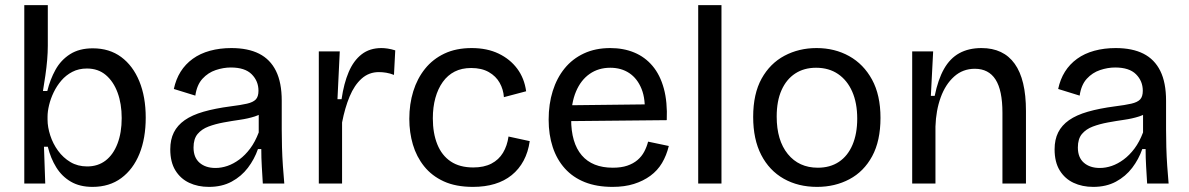

<svg xmlns="http://www.w3.org/2000/svg" viewBox="-20 -718 4651 751"><path d="M342 13Q292 13 257 -7.5Q222 -28 200 -63.5Q178 -99 167 -144H152L157 0H75V-252V-698H167V-539Q167 -513 164.5 -483.5Q162 -454 157.5 -423Q153 -392 148 -362H165Q176 -407 197 -445Q218 -483 254 -506Q290 -529 343 -529Q408 -529 454 -495Q500 -461 525 -400Q550 -339 550 -258Q550 -177 525.5 -116.5Q501 -56 454.5 -21.5Q408 13 342 13ZM321 -67Q363 -67 393 -90Q423 -113 439.5 -156Q456 -199 456 -256Q456 -312 440 -355.5Q424 -399 394 -424.5Q364 -450 320 -450Q288 -450 263 -437Q238 -424 220 -403Q202 -382 190 -357Q178 -332 172 -307Q166 -282 166 -262V-250Q166 -221 176.5 -188.5Q187 -156 207 -128.5Q227 -101 255.5 -84Q284 -67 321 -67Z M797 13Q754 13 720 -3Q686 -19 666 -51.5Q646 -84 646 -134Q646 -172 660 -200Q674 -228 702.5 -248Q731 -268 776 -281Q821 -294 882 -302Q922 -307 946 -312.5Q970 -318 980.5 -329Q991 -340 991 -363Q991 -401 964.5 -427.5Q938 -454 883 -454Q854 -454 824 -444Q794 -434 772 -410Q750 -386 744 -344L660 -370Q668 -408 686.5 -437.5Q705 -467 734 -488Q763 -509 801.5 -519.5Q840 -530 885 -530Q950 -530 993.5 -508Q1037 -486 1059.5 -440.5Q1082 -395 1082 -324V-212Q1082 -179 1083 -142.5Q1084 -106 1086.5 -69.5Q1089 -33 1092 0H1008Q1006 -34 1004 -67Q1002 -100 1002 -135H989Q975 -95 949.5 -61.5Q924 -28 886 -7.5Q848 13 797 13ZM823 -61Q846 -61 869.5 -69Q893 -77 916 -94Q939 -111 958.5 -137Q978 -163 992 -200V-290L1019 -287Q1003 -271 976.5 -262.5Q950 -254 918.5 -249.5Q887 -245 854.5 -239Q822 -233 795.5 -223Q769 -213 753 -194Q737 -175 737 -141Q737 -102 760.5 -81.5Q784 -61 823 -61Z M1227 0V-276V-517H1309L1300 -330H1316Q1325 -392 1344 -436.5Q1363 -481 1394.5 -505.5Q1426 -530 1472 -530Q1483 -530 1496.5 -528Q1510 -526 1526 -521L1521 -425Q1506 -431 1491 -433.5Q1476 -436 1462 -436Q1423 -436 1394.5 -410.5Q1366 -385 1347.5 -340.5Q1329 -296 1318 -239V0Z M1830 13Q1763 13 1716 -8.5Q1669 -30 1639 -67.5Q1609 -105 1595 -152.5Q1581 -200 1581 -253Q1581 -311 1596.5 -361Q1612 -411 1642.5 -449Q1673 -487 1718.5 -508.5Q1764 -530 1825 -530Q1885 -530 1930 -508.5Q1975 -487 2003 -449.5Q2031 -412 2038 -361L1951 -338Q1949 -368 1934.5 -394Q1920 -420 1892 -436Q1864 -452 1823 -452Q1786 -452 1758.5 -438Q1731 -424 1712 -397.5Q1693 -371 1683 -335Q1673 -299 1673 -255Q1673 -197 1690.5 -153.5Q1708 -110 1743 -86.5Q1778 -63 1831 -63Q1873 -63 1902 -78Q1931 -93 1947.5 -120.5Q1964 -148 1969 -184L2052 -166Q2046 -123 2028 -89.5Q2010 -56 1981.5 -33Q1953 -10 1915 1.5Q1877 13 1830 13Z M2376 13Q2314 13 2267.5 -5.5Q2221 -24 2189.5 -59Q2158 -94 2142 -142.5Q2126 -191 2126 -250Q2126 -311 2142 -362Q2158 -413 2188.5 -450.5Q2219 -488 2264 -509Q2309 -530 2367 -530Q2419 -530 2461 -512.5Q2503 -495 2532.5 -460Q2562 -425 2576.5 -372Q2591 -319 2588 -248L2183 -244V-306L2531 -310L2501 -268Q2506 -329 2489.5 -370Q2473 -411 2441.5 -432Q2410 -453 2367 -453Q2321 -453 2286.5 -429Q2252 -405 2233 -360Q2214 -315 2214 -252Q2214 -159 2255.5 -110.5Q2297 -62 2377 -62Q2410 -62 2433.5 -70Q2457 -78 2473.5 -92Q2490 -106 2500 -125Q2510 -144 2515 -164L2596 -147Q2587 -110 2569.5 -80.5Q2552 -51 2524 -30.5Q2496 -10 2459.5 1.5Q2423 13 2376 13Z M2711 0V-698H2802V0Z M3176 13Q3102 13 3045.5 -19Q2989 -51 2957.5 -112Q2926 -173 2926 -261Q2926 -351 2959 -410.5Q2992 -470 3048.5 -500Q3105 -530 3174 -530Q3245 -530 3301.5 -498.5Q3358 -467 3391 -406.5Q3424 -346 3424 -257Q3424 -167 3391.5 -107Q3359 -47 3302.5 -17Q3246 13 3176 13ZM3179 -62Q3227 -62 3261.5 -85Q3296 -108 3314.5 -151.5Q3333 -195 3333 -254Q3333 -315 3313.5 -359.5Q3294 -404 3258 -428.5Q3222 -453 3172 -453Q3125 -453 3090.5 -430.5Q3056 -408 3037 -365.5Q3018 -323 3018 -262Q3018 -169 3061.5 -115.5Q3105 -62 3179 -62Z M3548 0V-312V-517H3630L3621 -343H3636Q3649 -407 3672.5 -448.5Q3696 -490 3732.5 -510Q3769 -530 3819 -530Q3905 -530 3949 -468.5Q3993 -407 3993 -284V0H3901V-277Q3901 -365 3874 -407Q3847 -449 3793 -449Q3746 -449 3712 -418.5Q3678 -388 3659.5 -337Q3641 -286 3639 -223V0Z M4256 13Q4213 13 4179 -3Q4145 -19 4125 -51.5Q4105 -84 4105 -134Q4105 -172 4119 -200Q4133 -228 4161.5 -248Q4190 -268 4235 -281Q4280 -294 4341 -302Q4381 -307 4405 -312.5Q4429 -318 4439.5 -329Q4450 -340 4450 -363Q4450 -401 4423.5 -427.5Q4397 -454 4342 -454Q4313 -454 4283 -444Q4253 -434 4231 -410Q4209 -386 4203 -344L4119 -370Q4127 -408 4145.5 -437.5Q4164 -467 4193 -488Q4222 -509 4260.5 -519.5Q4299 -530 4344 -530Q4409 -530 4452.5 -508Q4496 -486 4518.5 -440.5Q4541 -395 4541 -324V-212Q4541 -179 4542 -142.5Q4543 -106 4545.5 -69.5Q4548 -33 4551 0H4467Q4465 -34 4463 -67Q4461 -100 4461 -135H4448Q4434 -95 4408.5 -61.5Q4383 -28 4345 -7.5Q4307 13 4256 13ZM4282 -61Q4305 -61 4328.5 -69Q4352 -77 4375 -94Q4398 -111 4417.5 -137Q4437 -163 4451 -200V-290L4478 -287Q4462 -271 4435.5 -262.5Q4409 -254 4377.5 -249.5Q4346 -245 4313.5 -239Q4281 -233 4254.5 -223Q4228 -213 4212 -194Q4196 -175 4196 -141Q4196 -102 4219.5 -81.5Q4243 -61 4282 -61Z"/></svg>

Font: Bricolage Grotesque 24pt
Style: Regular
Weight: 400
Designer: Mathieu Triay
Foundry: Atelier Triay
Version: Version 1.001;gftools[0.9.33.dev8+g029e19f]